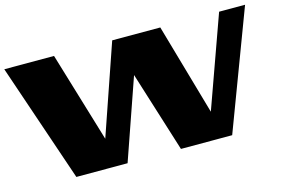

<svg xmlns="http://www.w3.org/2000/svg" viewBox="-120 -898 1615 1096"><g transform="rotate(-15 688.0 -350.0)"><path d="M608.4 -700.2H892.6L1046.9 -161.1L1240.2 -700.2H1393.6L1129.9 0H827.1L677.7 -476.6L511.7 0H209L-29.3 -700.2H264.6L424.8 -168Z"/></g></svg>

Font: Polsku
Style: Regular
Weight: 400
Designer: Sebastien Sanfilippo
Version: Version 1.1